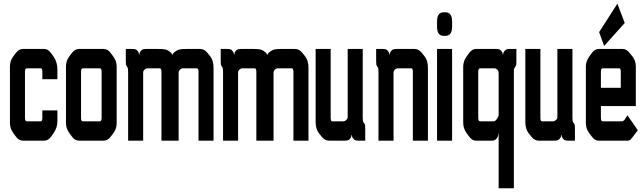

<svg xmlns="http://www.w3.org/2000/svg" viewBox="-20 -767 3503 1047"><path d="M293 -335H210.9V-375Q210.9 -394.5 202.1 -394.5H126Q116.2 -394.5 116.2 -375V-125Q116.2 -105.5 126 -105.5H202.1Q210.9 -105.5 210.9 -125V-165H293V-105.5Q293 -71.3 273.4 -43L259.8 -23.4Q243.2 0 221.7 0H104.5Q83 0 66.4 -22.5L52.7 -41Q34.2 -66.4 34.2 -95.7V-404.3Q34.2 -434.6 50.8 -457L64.5 -475.6Q82 -500 104.5 -500H222.7Q242.2 -500 259.8 -475.6L273.4 -456.1Q293 -427.7 293 -387.7Z M339.8 -95.7V-404.3Q339.8 -434.6 356.4 -457L370.1 -475.6Q387.7 -500 410.2 -500H545.9Q567.4 -500 584 -477.5L597.7 -459Q616.2 -433.6 616.2 -404.3V-95.7Q616.2 -65.4 599.6 -43L585.9 -24.4Q568.4 0 545.9 0H410.2Q388.7 0 372.1 -22.5L358.4 -41Q339.8 -66.4 339.8 -95.7ZM421.9 -375V-125Q421.9 -105.5 431.6 -105.5H524.4Q534.2 -105.5 534.2 -125V-375Q534.2 -394.5 524.4 -394.5H431.6Q421.9 -394.5 421.9 -375Z M1072.3 -500Q1094.7 -500 1112.3 -477.5L1127 -459Q1144.5 -436.5 1144.5 -397.5V0H1062.5V-375Q1062.5 -394.5 1053.7 -394.5H974.6Q969.7 -394.5 960.9 -386.7Q954.1 -379.9 954.1 -373V0H860.4V-375Q860.4 -394.5 851.6 -394.5H781.2Q776.4 -394.5 767.6 -386.7Q760.7 -379.9 760.7 -373V0H678.7V-374Q678.7 -388.7 677.7 -393.1Q676.8 -397.5 672.4 -403.8Q668 -410.2 667 -414.6Q666 -418.9 666 -433.6V-500H702.1Q718.8 -500 725.6 -494.1Q738.3 -481.4 738.3 -469.7H740.2Q740.2 -483.4 752.9 -494.1Q759.8 -500 776.4 -500H845.7Q880.9 -500 893.6 -493.2Q918 -478.5 918 -469.7H921.9Q921.9 -478.5 947.3 -493.2Q960 -500 994.1 -500Z M1589.8 -500Q1612.3 -500 1629.9 -477.5L1644.5 -459Q1662.1 -436.5 1662.1 -397.5V0H1580.1V-375Q1580.1 -394.5 1571.3 -394.5H1492.2Q1487.3 -394.5 1478.5 -386.7Q1471.7 -379.9 1471.7 -373V0H1377.9V-375Q1377.9 -394.5 1369.1 -394.5H1298.8Q1293.9 -394.5 1285.2 -386.7Q1278.3 -379.9 1278.3 -373V0H1196.3V-374Q1196.3 -388.7 1195.3 -393.1Q1194.3 -397.5 1189.9 -403.8Q1185.5 -410.2 1184.6 -414.6Q1183.6 -418.9 1183.6 -433.6V-500H1219.7Q1236.3 -500 1243.2 -494.1Q1255.9 -481.4 1255.9 -469.7H1257.8Q1257.8 -483.4 1270.5 -494.1Q1277.3 -500 1293.9 -500H1363.3Q1398.4 -500 1411.1 -493.2Q1435.5 -478.5 1435.5 -469.7H1439.5Q1439.5 -478.5 1464.8 -493.2Q1477.5 -500 1511.7 -500Z M1773.4 0Q1751 0 1733.4 -22.5L1718.8 -41Q1701.2 -63.5 1701.2 -102.5V-500H1783.2V-125Q1783.2 -105.5 1792 -105.5H1855.5Q1860.4 -105.5 1869.1 -113.3Q1876 -120.1 1876 -127V-500H1958V-126Q1958 -111.3 1959 -106.9Q1960 -102.5 1964.8 -96.2Q1969.7 -89.8 1970.7 -85.4Q1971.7 -81.1 1971.7 -66.4V0H1934.6Q1918 0 1911.1 -5.9Q1898.4 -18.6 1898.4 -30.3H1896.5Q1896.5 -16.6 1883.8 -5.9Q1877 0 1860.4 0Z M2241.2 -500Q2263.7 -500 2281.2 -477.5L2295.9 -459Q2313.5 -436.5 2313.5 -397.5V0H2231.4V-375Q2231.4 -394.5 2222.7 -394.5H2146.5Q2141.6 -394.5 2132.8 -386.7Q2126 -379.9 2126 -373V0H2043.9V-374Q2043.9 -388.7 2043 -393.1Q2042 -397.5 2037.6 -403.8Q2033.2 -410.2 2032.2 -414.6Q2031.2 -418.9 2031.2 -433.6V-500H2067.4Q2084 -500 2090.8 -494.1Q2103.5 -481.4 2103.5 -469.7H2105.5Q2105.5 -483.4 2118.2 -494.1Q2125 -500 2141.6 -500Z M2445.3 0H2363.3V-500H2445.3ZM2408.2 -700.2Q2445.3 -700.2 2445.3 -650.4V-621.1Q2445.3 -571.3 2408.2 -571.3H2400.4Q2363.3 -571.3 2363.3 -621.1V-650.4Q2363.3 -700.2 2400.4 -700.2Z M2575.2 -500Q2575.2 -500 2685.5 -500Q2702.1 -500 2709 -494.1Q2721.7 -483.4 2721.7 -469.7H2723.6Q2723.6 -483.4 2736.3 -494.1Q2743.2 -500 2759.8 -500H2795.9V-430.7Q2795.9 -414.1 2793.9 -410.2Q2792 -406.2 2789.1 -401.4Q2786.1 -396.5 2783.2 -391.6Q2782.2 -389.6 2782.2 -372.1V259.8H2699.2V-38.1H2697.3Q2697.3 -26.4 2693.4 -19.5Q2682.6 0 2665 0H2574.2Q2554.7 0 2538.1 -22.5L2524.4 -41Q2505.9 -66.4 2505.9 -97.7V-402.3Q2505.9 -433.6 2524.4 -459L2538.1 -477.5Q2554.7 -500 2575.2 -500ZM2671.9 -105.5Q2680.7 -105.5 2690.4 -119.1Q2699.2 -131.8 2699.2 -142.6V-365.2Q2699.2 -379.9 2692.4 -386.7Q2684.6 -394.5 2674.8 -394.5H2597.7Q2587.9 -394.5 2587.9 -375V-125Q2587.9 -105.5 2597.7 -105.5Z M2917 0Q2894.5 0 2877 -22.5L2862.3 -41Q2844.7 -63.5 2844.7 -102.5V-500H2926.8V-125Q2926.8 -105.5 2935.5 -105.5H2999Q3003.9 -105.5 3012.7 -113.3Q3019.5 -120.1 3019.5 -127V-500H3101.6V-126Q3101.6 -111.3 3102.5 -106.9Q3103.5 -102.5 3108.4 -96.2Q3113.3 -89.8 3114.3 -85.4Q3115.2 -81.1 3115.2 -66.4V0H3078.1Q3061.5 0 3054.7 -5.9Q3042 -18.6 3042 -30.3H3040Q3040 -16.6 3027.3 -5.9Q3020.5 0 3003.9 0Z M3401.4 -138.7 3458 -56.6 3430.7 -20.5Q3418 -3.9 3417 -3.9Q3409.2 0 3401.4 0H3242.2Q3223.6 0 3207 -22.5L3192.4 -42Q3174.8 -65.4 3174.8 -95.7V-404.3Q3174.8 -432.6 3192.4 -457L3207 -477.5Q3222.7 -500 3245.1 -500H3376Q3396.5 -500 3414.1 -477.5L3429.7 -458Q3447.3 -435.5 3447.3 -403.3V-188.5H3256.8V-125Q3256.8 -105.5 3265.6 -105.5H3373Q3378.9 -105.5 3387.7 -116.2Q3390.6 -120.1 3401.4 -138.7ZM3365.2 -288.1V-375Q3365.2 -394.5 3356.4 -394.5H3265.6Q3256.8 -394.5 3256.8 -375V-288.1ZM3386.7 -641.6 3274.4 -516.6 3247.1 -591.8 3346.7 -747.1Z"/></svg>

Font: Vancouver Drive
Style: Bold
Weight: 700
Designer: Valery Zaveryaev
Foundry: Cyreal (www.cyreal.org)
Version: Version 1.01